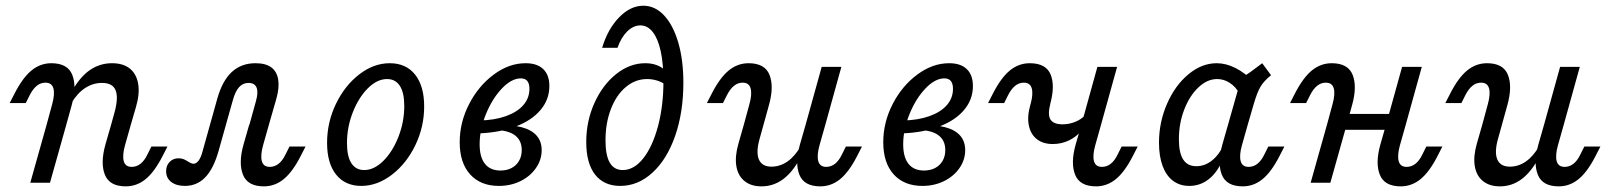

<svg xmlns="http://www.w3.org/2000/svg" viewBox="-20 -651 5736 684"><path d="M141.9 -356.5Q125 -356.5 111.3 -345.6Q97.6 -334.7 86.3 -312.9L71.8 -283.9H14.5L32.3 -318.5Q61.3 -375 92.7 -400.4Q124.2 -425.8 162.9 -425.8Q221 -425.8 237.5 -384.3Q254 -342.7 235.5 -276.6L216.1 -206.5H146L166.1 -280.6Q175.8 -316.1 170.2 -336.3Q164.5 -356.5 141.9 -356.5ZM146 -206.5H216.1L158.1 0H87.9ZM343.5 -355.6Q311.3 -355.6 283.5 -337.5Q255.6 -319.4 233.9 -283.1V-321.8Q262.9 -375 298.8 -400.4Q334.7 -425.8 379 -425.8Q418.5 -425.8 442.3 -406.9Q466.1 -387.9 472.2 -352.4Q478.2 -316.9 464.5 -270.2L446 -206.5H375.8L388.7 -253.2Q402.4 -304.8 391.5 -330.2Q380.6 -355.6 343.5 -355.6ZM449.2 -56.5Q466.1 -56.5 480.2 -67.3Q494.4 -78.2 504.8 -100L519.4 -129H576.6L558.9 -94.4Q529.8 -37.9 498.4 -12.5Q466.9 12.9 428.2 12.9Q370.2 12.9 353.6 -28.6Q337.1 -70.2 355.6 -136.3L375.8 -206.5H446L425 -132.3Q415.3 -96.8 421 -76.6Q426.6 -56.5 449.2 -56.5Z M571.8 -41.1Q571.8 -61.3 584.3 -74.2Q596.8 -87.1 616.1 -87.1Q626.6 -87.1 634.3 -83.9Q641.9 -80.6 650.8 -75Q655.6 -71.8 660.5 -69.8Q665.3 -67.7 669.4 -67.7Q679 -67.7 687.1 -78.2Q695.2 -88.7 700.8 -108.9L754 -299.2Q771.8 -362.9 805.6 -394.4Q839.5 -425.8 890.3 -425.8Q925.8 -425.8 946 -411.3Q966.1 -396.8 971 -368.1Q975.8 -339.5 964.5 -299.2L937.9 -206.5H868.5L891.9 -291.1Q900.8 -322.6 894 -339.1Q887.1 -355.6 865.3 -355.6Q845.2 -355.6 831.5 -340.3Q817.7 -325 808.9 -291.9L758.1 -111.3Q740.3 -49.2 710.9 -19Q681.5 11.3 638.7 11.3Q608.1 11.3 589.9 -2.8Q571.8 -16.9 571.8 -41.1ZM941.1 -56.5Q958.1 -56.5 972.2 -67.3Q986.3 -78.2 996.8 -100L1011.3 -129H1068.5L1050.8 -94.4Q1021.8 -37.9 990.3 -12.5Q958.9 12.9 920.2 12.9Q862.1 12.9 845.6 -28.6Q829 -70.2 847.6 -136.3L867.7 -206.5H937.9L916.9 -132.3Q907.3 -96.8 912.9 -76.6Q918.5 -56.5 941.1 -56.5Z M1145.2 -141.9Q1145.2 -215.3 1176.6 -280.6Q1208.1 -346 1259.7 -385.9Q1311.3 -425.8 1368.5 -425.8Q1426.6 -425.8 1458.9 -385.1Q1491.1 -344.4 1491.1 -271.8Q1491.1 -199.2 1459.7 -133.9Q1428.2 -68.5 1376.2 -28.6Q1324.2 11.3 1266.9 11.3Q1209.7 11.3 1177.4 -29Q1145.2 -69.4 1145.2 -141.9ZM1420.2 -273.4Q1420.2 -321 1404.4 -345.2Q1388.7 -369.4 1358.9 -369.4Q1323.4 -369.4 1290.3 -336.3Q1257.3 -303.2 1236.7 -250.4Q1216.1 -197.6 1216.1 -141.1Q1216.1 -93.5 1231.9 -69.4Q1247.6 -45.2 1277.4 -45.2Q1312.9 -45.2 1346 -78.2Q1379 -111.3 1399.6 -164.1Q1420.2 -216.9 1420.2 -273.4Z M1617.7 -144.4Q1617.7 -215.3 1651.2 -280.2Q1684.7 -345.2 1739.1 -385.5Q1793.5 -425.8 1852.4 -425.8Q1893.5 -425.8 1915.3 -404.8Q1937.1 -383.9 1937.1 -344.4Q1937.1 -296.8 1906 -259.7Q1875 -222.6 1818.5 -200.8Q1762.1 -179 1686.3 -175.8L1687.1 -221.8Q1741.1 -222.6 1781.9 -237.1Q1822.6 -251.6 1844.4 -276.6Q1866.1 -301.6 1866.1 -334.7Q1866.1 -353.2 1858.5 -362.5Q1850.8 -371.8 1835.5 -371.8Q1802.4 -371.8 1768.1 -335.9Q1733.9 -300 1711.3 -244.8Q1688.7 -189.5 1688.7 -137.1Q1688.7 -91.1 1707.7 -67.3Q1726.6 -43.5 1762.9 -43.5Q1785.5 -43.5 1802.4 -52.4Q1819.4 -61.3 1829 -77.8Q1838.7 -94.4 1838.7 -116.1Q1838.7 -150.8 1814.5 -169Q1790.3 -187.1 1742.7 -187.9L1749.2 -205.6Q1801.6 -207.3 1837.5 -198Q1873.4 -188.7 1891.5 -168.1Q1909.7 -147.6 1909.7 -116.1Q1909.7 -81.5 1889.1 -52Q1868.5 -22.6 1833.9 -5.6Q1799.2 11.3 1757.3 11.3Q1691.9 11.3 1654.8 -29.8Q1617.7 -71 1617.7 -144.4Z M2068.5 -145.2Q2068.5 -219.4 2097.6 -283.9Q2126.6 -348.4 2175 -387.1Q2223.4 -425.8 2279 -425.8Q2300.8 -425.8 2318.5 -419.4Q2336.3 -412.9 2349.2 -400.8V-350Q2339.5 -358.1 2321.8 -363.7Q2304 -369.4 2285.5 -369.4Q2243.5 -369.4 2209.7 -341.1Q2175.8 -312.9 2156.5 -262.9Q2137.1 -212.9 2137.1 -150.8Q2137.1 -97.6 2152.4 -71.4Q2167.7 -45.2 2198.4 -45.2Q2238.7 -45.2 2271.8 -87.1Q2304.8 -129 2324.2 -201.6Q2343.5 -274.2 2343.5 -361.3Q2343.5 -423.4 2333.9 -468.1Q2324.2 -512.9 2305.6 -536.7Q2287.1 -560.5 2261.3 -560.5Q2236.3 -560.5 2214.5 -539.1Q2192.7 -517.7 2179.8 -480.6H2125Q2145.2 -547.6 2185.5 -589.1Q2225.8 -630.6 2271.8 -630.6Q2313.7 -630.6 2346 -596Q2378.2 -561.3 2396.4 -499.2Q2414.5 -437.1 2414.5 -356.5Q2414.5 -251.6 2385.5 -167.7Q2356.5 -83.9 2304.8 -36.3Q2253.2 11.3 2189.5 11.3Q2131.5 11.3 2100 -29Q2068.5 -69.4 2068.5 -145.2Z M2625.8 -356.5Q2608.9 -356.5 2595.2 -345.6Q2581.5 -334.7 2570.2 -312.9L2555.6 -283.9H2498.4L2516.1 -318.5Q2545.2 -375 2576.6 -400.4Q2608.1 -425.8 2646.8 -425.8Q2704.8 -425.8 2721.4 -384.3Q2737.9 -342.7 2719.4 -276.6L2700 -206.5H2629.8L2650 -280.6Q2659.7 -316.1 2654 -336.3Q2648.4 -356.5 2625.8 -356.5ZM2728.2 -57.3Q2758.9 -57.3 2785.5 -75.8Q2812.1 -94.4 2832.3 -129.8V-91.1Q2804.8 -38.7 2770.2 -12.9Q2735.5 12.9 2692.7 12.9Q2655.6 12.9 2632.3 -6Q2608.9 -25 2603.2 -59.3Q2597.6 -93.5 2610.5 -138.7L2629.8 -206.5H2700L2686.3 -157.3Q2672.6 -108.9 2683.5 -83.1Q2694.4 -57.3 2728.2 -57.3ZM2907.3 -412.9H2977.4L2920.2 -206.5H2850ZM2923.4 -56.5Q2940.3 -56.5 2954.4 -67.3Q2968.5 -78.2 2979 -100L2993.5 -129H3050.8L3033.1 -94.4Q3004 -37.9 2972.6 -12.5Q2941.1 12.9 2902.4 12.9Q2844.4 12.9 2827.8 -28.6Q2811.3 -70.2 2829.8 -136.3L2850 -206.5H2920.2L2899.2 -132.3Q2889.5 -96.8 2895.2 -76.6Q2900.8 -56.5 2923.4 -56.5Z M3126.6 -144.4Q3126.6 -215.3 3160.1 -280.2Q3193.5 -345.2 3248 -385.5Q3302.4 -425.8 3361.3 -425.8Q3402.4 -425.8 3424.2 -404.8Q3446 -383.9 3446 -344.4Q3446 -296.8 3414.9 -259.7Q3383.9 -222.6 3327.4 -200.8Q3271 -179 3195.2 -175.8L3196 -221.8Q3250 -222.6 3290.7 -237.1Q3331.5 -251.6 3353.2 -276.6Q3375 -301.6 3375 -334.7Q3375 -353.2 3367.3 -362.5Q3359.7 -371.8 3344.4 -371.8Q3311.3 -371.8 3277 -335.9Q3242.7 -300 3220.2 -244.8Q3197.6 -189.5 3197.6 -137.1Q3197.6 -91.1 3216.5 -67.3Q3235.5 -43.5 3271.8 -43.5Q3294.4 -43.5 3311.3 -52.4Q3328.2 -61.3 3337.9 -77.8Q3347.6 -94.4 3347.6 -116.1Q3347.6 -150.8 3323.4 -169Q3299.2 -187.1 3251.6 -187.9L3258.1 -205.6Q3310.5 -207.3 3346.4 -198Q3382.3 -188.7 3400.4 -168.1Q3418.5 -147.6 3418.5 -116.1Q3418.5 -81.5 3398 -52Q3377.4 -22.6 3342.7 -5.6Q3308.1 11.3 3266.1 11.3Q3200.8 11.3 3163.7 -29.8Q3126.6 -71 3126.6 -144.4Z M3650.8 -278.2 3651.6 -280.6Q3661.3 -316.1 3655.6 -336.3Q3650 -356.5 3627.4 -356.5Q3610.5 -356.5 3596.8 -345.6Q3583.1 -334.7 3571.8 -312.9L3557.3 -283.9H3500L3517.7 -318.5Q3546.8 -375 3578.2 -400.4Q3609.7 -425.8 3648.4 -425.8Q3707.3 -425.8 3723.4 -384.3Q3739.5 -342.7 3720.2 -276.6L3722.6 -284.7Q3711.3 -242.7 3722.2 -225.4Q3733.1 -208.1 3765.3 -208.1Q3788.7 -208.1 3810.5 -216.9Q3832.3 -225.8 3845.2 -240.3L3834.7 -187.9Q3815.3 -163.7 3788.3 -150.8Q3761.3 -137.9 3730.6 -137.9Q3696 -137.9 3673.8 -155.2Q3651.6 -172.6 3645.2 -204.4Q3638.7 -236.3 3650.8 -278.2ZM3889.5 -412.9H3959.7L3902.4 -206.5H3832.3ZM3905.6 -56.5Q3922.6 -56.5 3936.7 -67.3Q3950.8 -78.2 3961.3 -100L3975.8 -129H4033.1L4015.3 -94.4Q3986.3 -37.9 3954.8 -12.5Q3923.4 12.9 3884.7 12.9Q3826.6 12.9 3810.1 -28.6Q3793.5 -70.2 3812.1 -136.3L3832.3 -206.5H3902.4L3881.5 -132.3Q3871.8 -96.8 3877.4 -76.6Q3883.1 -56.5 3905.6 -56.5Z M4108.9 -142.7Q4108.9 -215.3 4137.5 -281Q4166.1 -346.8 4213.7 -386.3Q4261.3 -425.8 4314.5 -425.8Q4347.6 -425.8 4381.9 -408.5Q4416.1 -391.1 4448.4 -358.1L4396 -316.9Q4382.3 -341.9 4361.3 -355.6Q4340.3 -369.4 4316.1 -369.4Q4280.6 -369.4 4249.2 -339.5Q4217.7 -309.7 4198.8 -260.5Q4179.8 -211.3 4179.8 -154.8Q4179.8 -106.5 4195.2 -82.7Q4210.5 -58.9 4241.9 -58.9Q4272.6 -58.9 4298.4 -79.8Q4324.2 -100.8 4341.9 -139.5L4339.5 -92.7Q4321.8 -42.7 4289.9 -15.7Q4258.1 11.3 4216.9 11.3Q4183.1 11.3 4158.9 -6.9Q4134.7 -25 4121.8 -59.7Q4108.9 -94.4 4108.9 -142.7ZM4476.6 -425.8 4508.1 -383.1Q4482.3 -362.1 4470.6 -342.3Q4458.9 -322.6 4446.8 -281.5L4425 -206.5H4354.8L4402.4 -374.2Q4417.7 -382.3 4435.1 -394.8Q4452.4 -407.3 4476.6 -425.8ZM4428.2 -56.5Q4445.2 -56.5 4459.3 -67.3Q4473.4 -78.2 4483.9 -100L4498.4 -129H4555.6L4537.9 -94.4Q4508.9 -37.9 4477.4 -12.5Q4446 12.9 4407.3 12.9Q4349.2 12.9 4332.7 -28.6Q4316.1 -70.2 4334.7 -136.3L4354.8 -206.5H4425L4404 -132.3Q4394.4 -96.8 4400 -76.6Q4405.6 -56.5 4428.2 -56.5Z M4703.2 -356.5Q4686.3 -356.5 4672.6 -345.6Q4658.9 -334.7 4647.6 -312.9L4633.1 -283.9H4575.8L4593.5 -318.5Q4622.6 -375 4654 -400.4Q4685.5 -425.8 4724.2 -425.8Q4782.3 -425.8 4798.8 -384.3Q4815.3 -342.7 4796.8 -276.6L4777.4 -206.5H4707.3L4727.4 -280.6Q4737.1 -316.1 4731.5 -336.3Q4725.8 -356.5 4703.2 -356.5ZM4707.3 -206.5H4777.4L4719.4 0H4649.2ZM4756.5 -245.2H4966.1L4950 -188.7H4740.3ZM4975 -412.9H5045.2L4987.9 -206.5H4917.7ZM4991.1 -56.5Q5008.1 -56.5 5022.2 -67.3Q5036.3 -78.2 5046.8 -100L5061.3 -129H5118.5L5100.8 -94.4Q5071.8 -37.9 5040.3 -12.5Q5008.9 12.9 4970.2 12.9Q4912.1 12.9 4895.6 -28.6Q4879 -70.2 4897.6 -136.3L4917.7 -206.5H4987.9L4966.9 -132.3Q4957.3 -96.8 4962.9 -76.6Q4968.5 -56.5 4991.1 -56.5Z M5256.5 -356.5Q5239.5 -356.5 5225.8 -345.6Q5212.1 -334.7 5200.8 -312.9L5186.3 -283.9H5129L5146.8 -318.5Q5175.8 -375 5207.3 -400.4Q5238.7 -425.8 5277.4 -425.8Q5335.5 -425.8 5352 -384.3Q5368.5 -342.7 5350 -276.6L5330.6 -206.5H5260.5L5280.6 -280.6Q5290.3 -316.1 5284.7 -336.3Q5279 -356.5 5256.5 -356.5ZM5358.9 -57.3Q5389.5 -57.3 5416.1 -75.8Q5442.7 -94.4 5462.9 -129.8V-91.1Q5435.5 -38.7 5400.8 -12.9Q5366.1 12.9 5323.4 12.9Q5286.3 12.9 5262.9 -6Q5239.5 -25 5233.9 -59.3Q5228.2 -93.5 5241.1 -138.7L5260.5 -206.5H5330.6L5316.9 -157.3Q5303.2 -108.9 5314.1 -83.1Q5325 -57.3 5358.9 -57.3ZM5537.9 -412.9H5608.1L5550.8 -206.5H5480.6ZM5554 -56.5Q5571 -56.5 5585.1 -67.3Q5599.2 -78.2 5609.7 -100L5624.2 -129H5681.5L5663.7 -94.4Q5634.7 -37.9 5603.2 -12.5Q5571.8 12.9 5533.1 12.9Q5475 12.9 5458.5 -28.6Q5441.9 -70.2 5460.5 -136.3L5480.6 -206.5H5550.8L5529.8 -132.3Q5520.2 -96.8 5525.8 -76.6Q5531.5 -56.5 5554 -56.5Z"/></svg>

Font: Playfair Micro SmCond SmLight
Style: Italic
Weight: 360
Width: 4
Italic angle: -15.6°
Designer: Claus Eggers Sørensen
Foundry: Claus Eggers Sørensen
Version: Version 2.203;Glyphs 3.3 (3326)